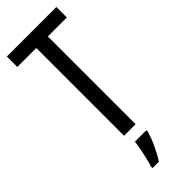

<svg xmlns="http://www.w3.org/2000/svg" viewBox="-303 -740 987 987"><g transform="rotate(-45 190.5 -246.5)"><path d="M232 0H148V-638H10V-714H370V-638H232ZM249 71Q239 108 219.5 149.5Q200 191 180 221H134V210Q140 192 146.5 164.5Q153 137 158.5 109Q164 81 166 61H249Z"/></g></svg>

Font: Noto Sans Sinhala ExtraCondensed
Style: Regular
Weight: 400
Width: 2
Designer: Jelle Bosma - Monotype Design Team
Foundry: Monotype Imaging Inc.
Version: Version 2.006; ttfautohint (v1.8.4.7-5d5b)